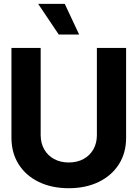

<svg xmlns="http://www.w3.org/2000/svg" viewBox="-20 -968 715 998"><path d="M483.6 -718.8H635.5V-252.5Q635.7 -173.8 598.3 -114.6Q560.8 -55.5 493.8 -22.7Q426.9 10.1 337.5 10.4Q247.8 10.1 180.8 -22.7Q113.8 -55.5 76.6 -114.6Q39.5 -173.8 39.5 -252.5V-718.8H191.4V-265.2Q191.6 -223.9 209.7 -191.8Q227.8 -159.8 260.6 -141.7Q293.5 -123.6 337.5 -123.4Q381.7 -123.6 414.5 -141.7Q447.2 -159.8 465.4 -191.8Q483.6 -223.9 483.6 -265.2ZM285.4 -788.5 178.3 -948H316.6L391.4 -788.5Z"/></svg>

Font: Inter Display V
Style: Regular
Weight: 400
Designer: Rasmus Andersson
Foundry: rsms
Version: Version 3.015;git-src